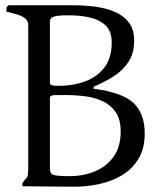

<svg xmlns="http://www.w3.org/2000/svg" viewBox="-20 -706 599 727"><path d="M335 -378 334 -370Q444 -356 486 -315.5Q528 -275 528 -201Q528 -143 504 -104Q480 -65 441 -42Q402 -19 355 -9Q308 1 263 1Q238 1 204.5 0.5Q171 0 139.5 0Q108 0 86.5 -0.5Q65 -1 65 -1L64 -11Q74 -26 79 -30.5Q84 -35 85.5 -44Q87 -53 87 -81V-611Q87 -628 74 -637.5Q61 -647 42 -652Q23 -657 4 -662L5 -679L12 -686H259Q301 -686 342 -680.5Q383 -675 416 -660.5Q449 -646 468.5 -620Q488 -594 488 -553Q488 -504 466.5 -471.5Q445 -439 410.5 -417Q376 -395 335 -378ZM169 -629V-391Q171 -384 179.5 -382.5Q188 -381 203 -381Q256 -381 301.5 -397.5Q347 -414 375 -450Q403 -486 403 -545Q403 -587 380.5 -609Q358 -631 321.5 -639.5Q285 -648 242 -648Q231 -648 214.5 -647.5Q198 -647 185 -643.5Q172 -640 169 -629ZM169 -338V-66Q169 -49 181.5 -44Q194 -39 244 -39Q295 -39 339 -57Q383 -75 410 -112.5Q437 -150 437 -208Q437 -253 419 -280Q401 -307 371.5 -321.5Q342 -336 305.5 -341Q269 -346 231 -346Q204 -346 188.5 -346Q173 -346 169 -338Z"/></svg>

Font: Aref Ruqaa Ink
Style: Regular
Weight: 400
Designer: Abdullah Aref
Version: Version 1.005